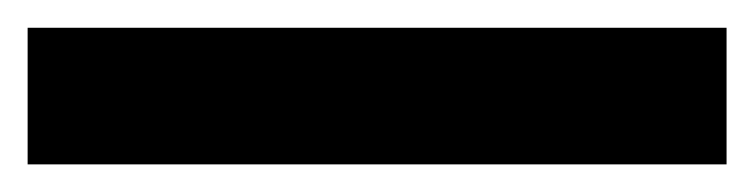

<svg xmlns="http://www.w3.org/2000/svg" viewBox="-23 -879 546 139"><path d="M503 -760H-3V-858.9H503Z"/></svg>

Font: Noto Sans Symbols
Style: Regular
Weight: 400
Designer: Monotype Design Team
Foundry: Monotype Imaging Inc.
Version: Version 2.002